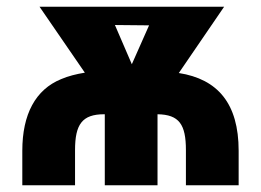

<svg xmlns="http://www.w3.org/2000/svg" viewBox="-20 -548 773 568"><path d="M46 0H202V-104C202 -180 223 -210 288 -210H290V0H446V-210C510 -209 530 -180 530 -104V0H686V-102C686 -242 624 -314 509 -332L643 -528H97L231 -333C206 -329 182 -323 161 -314C85 -283 46 -210 46 -102ZM320 -474 421 -473 370 -358Z"/></svg>

Font: Aerodynamic
Style: Bd
Weight: 500
Designer: Google
Version: Version 2.000980; 2014